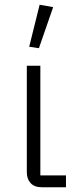

<svg xmlns="http://www.w3.org/2000/svg" viewBox="-20 -789 325 809"><path d="M258 -50V0H156Q125 0 109 -17.5Q93 -35 93 -63V-512H150V-50ZM204 -759 144 -586 103 -592 147 -769Z"/></svg>

Font: IBM Plex Sans Light
Style: Regular
Weight: 300
Designer: Mike Abbink, Paul van der Laan, Pieter van Rosmalen
Foundry: Bold Monday
Version: Version 3.201